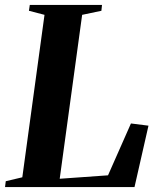

<svg xmlns="http://www.w3.org/2000/svg" viewBox="-36 -763 641 783"><path d="M-15.5 0 -12.5 -24 55 -40 145.5 -702.5 82 -719 85.5 -743H380L377.5 -719L299 -702.5L207.5 -34L404.5 -48L498 -259.5L569.5 -250.5L512.5 0Z"/></svg>

Font: Merriweather 120pt
Style: Bold Italic
Weight: 700
Italic angle: -7.8°
Version: Version 2.101